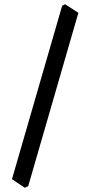

<svg xmlns="http://www.w3.org/2000/svg" viewBox="-20 -769 423 899"><path d="M96 110 36 70 271 -742 285 -749 347 -709 112 103Z"/></svg>

Font: Jaini
Style: Regular
Weight: 400
Designer: Maithili Shingre, Girish Dalvi (Devanagari), Taresh Vohra (Latin)
Foundry: Ek Type
Version: Version 2.000; ttfautohint (v1.8.4.7-5d5b)